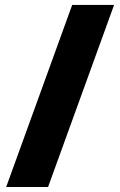

<svg xmlns="http://www.w3.org/2000/svg" viewBox="-20 -744 482 774"><path d="M439.9 -724.1 173.8 9.8H4.9L271 -724.1Z"/></svg>

Font: Open Sans ExtraBold
Style: Regular
Weight: 800
Designer: Monotype Design Team
Foundry: Monotype Imaging Inc.
Version: Version 3.003; ttfautohint (v1.8.4)